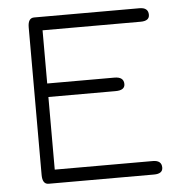

<svg xmlns="http://www.w3.org/2000/svg" viewBox="-48 -673 705 720"><g transform="rotate(-5 304.5 -313.0)"><path d="M133.8 -324.2V-50.8H502.9Q536.1 -50.8 536.1 -23.4Q536.1 0 502.9 0H106.4Q83 0 83 -35.2V-590.8Q83 -626 106.4 -626H502.9Q536.1 -626 536.1 -598.6Q536.1 -575.2 502.9 -575.2H133.8V-375H386.7Q421.9 -375 421.9 -347.7Q421.9 -324.2 386.7 -324.2Z"/></g></svg>

Font: Jura
Style: Book
Weight: 400
Version: Version 2.3